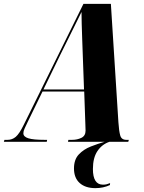

<svg xmlns="http://www.w3.org/2000/svg" viewBox="-77 -734 747 994"><path d="M-57 0 -54 -10H-38Q-14 -10 4.5 -25.5Q23 -41 46 -88L355 -714H497L536 -101Q539 -55 545.5 -32.5Q552 -10 577 -10H590L587 0H275L277 -10H296Q323 -10 344.5 -20.5Q366 -31 366 -58Q366 -63 365.5 -72Q365 -81 365 -89L359 -260H143L66 -102Q57 -83 50.5 -69Q44 -55 44 -44Q44 -26 70 -18Q96 -10 154 -10H167L165 0ZM233 -446 148 -271H358L351 -464Q350 -494 348.5 -533.5Q347 -573 346 -610.5Q345 -648 345 -672Q328 -636 297 -575Q266 -514 233 -446ZM417 240Q365 240 335.5 213.5Q306 187 306 138Q306 92 331 65.5Q356 39 393 24.5Q430 10 465 0H490Q451 13 427.5 48Q404 83 404 141Q404 222 456 222Q467 222 475 220Q483 218 493 214L492 224Q458 240 417 240Z"/></svg>

Font: Noto Serif Display ExtraCondensed Black
Style: Italic
Weight: 900
Width: 2
Italic angle: -12°
Designer: Monotype Design Team
Foundry: Monotype Imaging Inc.
Version: Version 2.009